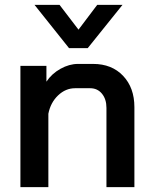

<svg xmlns="http://www.w3.org/2000/svg" viewBox="-20 -770 631 790"><path d="M64 -499H171V-434Q193 -467 229 -487Q265 -507 301 -507H363Q440 -507 486.5 -458Q533 -409 533 -329V0H418V-326Q418 -362 399.5 -384.5Q381 -407 351 -407H289Q250 -407 219 -377.5Q188 -348 179 -302V0H64ZM122 -750H225L303 -648L380 -750H484L341 -572H264Z"/></svg>

Font: Bai Jamjuree SemiBold
Style: Regular
Weight: 600
Version: Version 1.000; ttfautohint (v1.6)